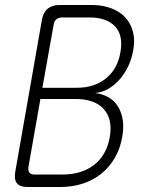

<svg xmlns="http://www.w3.org/2000/svg" viewBox="-20 -750 640 770"><path d="M219 -730H347Q392 -730 427 -716.5Q462 -703 483.5 -679Q505 -655 513.5 -621.5Q522 -588 514 -547Q508 -513 493.5 -483Q479 -453 458.5 -430Q438 -407 413 -393Q388 -379 361 -377Q393 -373 416.5 -359Q440 -345 454 -321.5Q468 -298 472.5 -267.5Q477 -237 470 -200Q462 -154 440.5 -117Q419 -80 387 -54Q355 -28 313 -14Q271 0 221 0H90Q60 0 48 -15Q36 -30 41 -60L148 -670Q153 -700 171 -715Q189 -730 219 -730ZM142 -353 94 -80Q92 -65 98 -57.5Q104 -50 119 -50H230Q307 -50 357 -88.5Q407 -127 420 -199Q433 -271 396.5 -312Q360 -353 283 -353ZM150 -398H288Q359 -398 405.5 -436Q452 -474 463 -541Q475 -608 441.5 -644Q408 -680 338 -680H230Q215 -680 206 -672.5Q197 -665 195 -650Z"/></svg>

Font: Maple Mono NL Thin
Style: Italic
Weight: 250
Italic angle: -10°
Monospace: yes
Designer: subframe7536
Version: Version 7.000